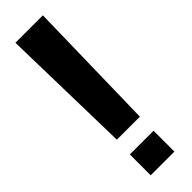

<svg xmlns="http://www.w3.org/2000/svg" viewBox="-237 -680 690 690"><g transform="rotate(-45 108.0 -335.0)"><path d="M50 -171H167L178 -675H38.5ZM45.5 5.5H166V-100.5H45.5Z"/></g></svg>

Font: Anybody UltraCondensed Thin Medium
Style: Regular
Weight: 500
Version: Version 1.111